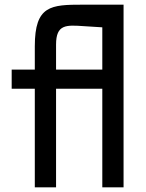

<svg xmlns="http://www.w3.org/2000/svg" viewBox="-20 -802 627 822"><path d="M509 -782H335C198 -782 129 -779 129 -604V-504H30V-422H129V0H220V-422H418V0H509ZM220 -611C220 -699 264 -695 339 -690L418 -685V-504H220Z"/></svg>

Font: Hibana SubMedium
Style: Regular
Weight: 500
Width: 6
Designer: pygmalion
Foundry: ybstudio
Version: Version 0.930;hotconv 1.0.109;makeotfexe 2.5.65596